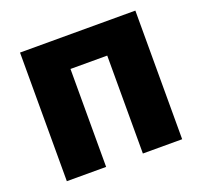

<svg xmlns="http://www.w3.org/2000/svg" viewBox="-116 -790 972 923"><g transform="rotate(-20 370.0 -329.0)"><path d="M665 0H464V-501H276V0H75V-658H665Z"/></g></svg>

Font: Ysabeau Heavy
Style: Regular
Weight: 800
Designer: Christian Thalmann (Catharsis Fonts)
Version: Version 0.003